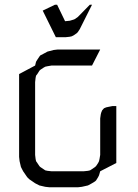

<svg xmlns="http://www.w3.org/2000/svg" viewBox="-20 -794 583 814"><path d="M61 -128.9V-480L128.9 -516.1L132.8 -532.2L138.2 -541L147 -554.2L150.9 -559.1L164.1 -565.9L181.2 -575.2L207 -582L224.1 -584H404.8L370.1 -516.1H198.2L181.2 -513.2L171.9 -511.2L164.1 -506.8L150.9 -498L147 -494.1L138.2 -480L132.8 -473.1L130.9 -463.9L128.9 -445.8V-137.2L130.9 -120.1L132.8 -110.8L138.2 -103L147 -89.8L150.9 -85.9L164.1 -77.1L171.9 -71.8L181.2 -69.8L198.2 -67.9H335L353 -69.8L361.8 -71.8L370.1 -77.1L382.8 -85.9L387.2 -89.8L396 -103L399.9 -110.8L401.9 -120.1L404.8 -137.2V-292L407.2 -309.1L409.2 -316.9L413.1 -326.2L420.9 -335L430.2 -338.9L439 -340.8L456.1 -344.2H473.1V-103L404.8 -67.9L399.9 -50.8L396 -43L387.2 -28.8L382.8 -24.9L370.1 -17.1L353 -7.8L327.1 -2L310.1 0H189.9L171.9 -2L147 -7.8L128.9 -17.1L104 -34.2L95.2 -43L78.1 -67.9L68.8 -85.9L63 -110.8ZM161.1 -749 212.9 -773.9H222.2L255.9 -704.1L275.9 -706.1L292 -710.9L296.9 -712.9L310.1 -722.2L360.8 -773.9H370.1L317.9 -669.9L310.1 -658.2L306.2 -653.8L292 -644L284.2 -640.1L275.9 -638.2L257.8 -636.2H216.8Z"/></svg>

Font: Petahja
Style: Regular
Weight: 400
Designer: T. Christopher White
Version: Version 1.1